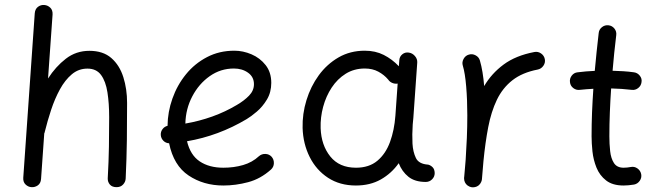

<svg xmlns="http://www.w3.org/2000/svg" viewBox="-20 -734 2709 790"><path d="M109.4 36.1Q95.7 35.2 85.2 25.1Q74.7 15.1 75.7 -2.4L123 -679.2Q124.5 -697.3 136.5 -706.1Q148.4 -714.8 162.6 -713.4Q176.3 -712.4 186.8 -702.4Q197.3 -692.4 196.3 -674.3L177.7 -411.1Q209 -460 251 -492.4Q293 -524.9 347.7 -524.9Q404.3 -524.9 438.2 -495.1Q472.2 -465.3 487.5 -416.5Q502.9 -367.7 502.9 -310.5Q502.9 -234.4 502 -157.7Q501 -81.1 497.1 0.5Q496.6 14.2 486.6 25.1Q476.6 36.1 459.5 36.1Q441.4 36.1 432.1 25.4Q422.9 14.6 423.3 0Q427.2 -69.8 428.2 -130.4Q429.2 -190.9 429.2 -251.5Q429.2 -308.6 422.1 -354Q415 -399.4 395.8 -425.5Q376.5 -451.7 339.8 -451.7Q303.2 -451.7 275.4 -428.2Q247.6 -404.8 226.6 -366.5Q205.6 -328.1 190.4 -282.2Q175.3 -236.3 164.1 -190.9Q163.6 -187.5 162.1 -185.1L148.9 2.4Q147.5 20.5 135.5 28.8Q123.5 37.1 109.4 36.1Z M1095.2 -36.6Q1052.2 2 1001 15.6Q949.7 29.3 898.9 29.3Q817.4 29.3 755.9 -12Q694.3 -53.2 675.8 -144.5Q662.1 -145 652.3 -154.8Q642.6 -164.6 641.6 -178.2Q640.6 -191.9 648.7 -202.6Q656.7 -213.4 669.4 -216.3Q669.9 -273.4 689.5 -328.6Q709 -383.8 745.1 -428.2Q781.2 -472.7 831.8 -499Q882.3 -525.4 944.3 -525.4Q980 -525.4 1014.9 -510.5Q1049.8 -495.6 1073 -466.1Q1096.2 -436.5 1096.2 -393.1Q1096.2 -354.5 1078.4 -324.7Q1060.5 -294.9 1036.6 -274.7Q1012.7 -254.4 994.6 -243.7Q878.9 -174.8 749.5 -152.8Q763.2 -95.7 802 -69.8Q840.8 -43.9 898.9 -43.9Q942.4 -43.9 980.2 -54.9Q1018.1 -65.9 1045.4 -91.3Q1056.6 -101.1 1072 -100.6Q1087.4 -100.1 1097.7 -88.9Q1107.4 -77.6 1106.9 -62.3Q1106.4 -46.9 1095.2 -36.6ZM942.4 -452.1Q887.7 -452.1 843 -420.7Q798.3 -389.2 771.2 -337.6Q744.1 -286.1 742.7 -225.6Q799.8 -235.4 853.5 -254.6Q907.2 -273.9 954.6 -302.2Q984.9 -319.8 1004.9 -340.6Q1024.9 -361.3 1024.9 -387.7Q1024.9 -417.5 1000.7 -434.8Q976.6 -452.1 942.4 -452.1Z M1731.9 14.6Q1687 14.6 1660.4 -6.8Q1633.8 -28.3 1620.6 -62.5Q1590.8 -20.5 1546.9 4.4Q1502.9 29.3 1444.3 29.3Q1378.4 29.3 1329.8 -2.4Q1281.2 -34.2 1254.2 -88.1Q1227.1 -142.1 1225.1 -207.5Q1223.6 -265.6 1241 -322Q1258.3 -378.4 1291.7 -424.3Q1325.2 -470.2 1373 -497.8Q1420.9 -525.4 1481 -525.4Q1524.4 -525.4 1558.8 -508.1Q1593.3 -490.7 1621.1 -461.4L1623 -486.3Q1624 -501.5 1635.5 -510.7Q1647 -520 1662.1 -517.6Q1676.8 -515.6 1687.3 -503.4Q1697.8 -491.2 1696.8 -476.6L1680.7 -248.5Q1679.7 -235.4 1678.2 -222.2Q1676.8 -202.6 1676.5 -181.4Q1676.3 -160.2 1677.2 -143.1Q1679.2 -108.9 1691.2 -84Q1703.1 -59.1 1741.7 -56.6Q1751.5 -54.2 1759.8 -46.1Q1768.1 -38.1 1768.6 -22Q1768.6 -6.8 1757.8 3.9Q1747.1 14.6 1731.9 14.6ZM1444.8 -43.9Q1498.5 -43.9 1532.7 -72.5Q1566.9 -101.1 1584.7 -149.7Q1602.5 -198.2 1606.9 -258.3L1616.2 -390.1Q1605.5 -388.2 1594.5 -392.6Q1583.5 -397 1577.1 -406.7Q1560.5 -426.3 1536.6 -439.2Q1512.7 -452.1 1481 -452.1Q1437 -452.1 1402.6 -430.7Q1368.2 -409.2 1344.7 -373.5Q1321.3 -337.9 1309.6 -294.4Q1297.9 -251 1299.3 -206.5Q1301.8 -136.7 1338.9 -90.3Q1376 -43.9 1444.8 -43.9Z M1922.4 36.6Q1917.5 36.1 1913.1 34.2Q1913.1 34.2 1913.1 34.2Q1912.1 33.7 1911.6 33.7Q1894 25.9 1890.1 7.3Q1890.1 6.8 1890.1 6.3Q1890.1 6.3 1890.1 5.4Q1889.2 1 1889.6 -3.9Q1889.6 -5.9 1890.1 -7.3Q1891.6 -24.9 1893.1 -42.2Q1894.5 -59.6 1896 -76.7Q1898.9 -119.1 1900.9 -166.3Q1902.8 -213.4 1902.8 -259.8Q1902.8 -322.3 1898.2 -377.7Q1893.6 -433.1 1884.3 -463.9Q1879.9 -478 1887.5 -491.7Q1895 -505.4 1909.2 -509.3Q1923.3 -513.7 1937 -506.3Q1950.7 -499 1954.6 -484.9Q1960.9 -463.4 1965.3 -436.8Q1969.7 -410.2 1972.2 -379.9Q2002.4 -431.6 2052.2 -468.5Q2102.1 -505.4 2178.7 -520Q2193.4 -522.9 2206.1 -514.2Q2218.8 -505.4 2221.7 -490.7Q2224.6 -476.1 2215.8 -463.4Q2207 -450.7 2192.4 -447.8Q2128.9 -435.5 2088.4 -403.8Q2047.9 -372.1 2024.4 -323.2Q2001 -274.4 1988.8 -210.7Q1976.6 -147 1969.2 -70.8Q1966.3 -31.2 1962.9 3.9Q1962.4 8.8 1960.4 13.2Q1960.4 13.2 1960.4 13.2Q1960 14.2 1960 14.6Q1952.1 32.2 1933.6 36.1Q1933.1 36.1 1932.6 36.1Q1932.1 36.1 1931.6 36.1Q1927.2 37.1 1922.4 36.6Z M2619.6 -396Q2617.7 -380.9 2605.7 -371.6Q2593.8 -362.3 2579.1 -364.3Q2539.1 -369.1 2494.6 -370.1Q2491.2 -321.3 2489.3 -272.2Q2487.3 -223.1 2487.3 -173.3Q2487.3 -142.1 2490.5 -112.3Q2493.7 -82.5 2506.1 -63.2Q2518.6 -43.9 2545.9 -43.9Q2559.6 -43.9 2575.7 -46.9Q2590.3 -49.8 2602.8 -41Q2615.2 -32.2 2618.2 -17.6Q2621.1 -2.9 2612.3 9.8Q2603.5 22.5 2588.9 25.4Q2577.1 27.3 2566.4 28.3Q2555.7 29.3 2545.9 29.3Q2500.5 29.3 2473.9 8.5Q2447.3 -12.2 2434.3 -44.2Q2421.4 -76.2 2417.7 -110.8Q2414.1 -145.5 2414.1 -173.3Q2414.1 -222.7 2416 -271.5Q2418 -320.3 2421.4 -368.7Q2393.1 -367.2 2365.7 -364.3Q2351.1 -362.3 2338.9 -371.6Q2326.7 -380.9 2325.2 -396Q2323.2 -410.6 2332.5 -422.9Q2341.8 -435.1 2356.9 -436.5Q2390.6 -440.9 2427.2 -442.4Q2430.7 -481.4 2434.8 -520.5Q2439 -559.6 2443.4 -598.1Q2444.8 -612.8 2456.8 -622.3Q2468.8 -631.8 2483.9 -629.9Q2498.5 -628.4 2508.1 -616.5Q2517.6 -604.5 2515.6 -589.4Q2511.2 -552.7 2507.3 -516.1Q2503.4 -479.5 2500.5 -442.9Q2522.9 -442.4 2544.9 -440.9Q2566.9 -439.5 2588.4 -436.5Q2603 -434.6 2612.5 -422.6Q2622.1 -410.6 2619.6 -396Z"/></svg>

Font: Mikhak-DS1-FD Regular
Style: Regular
Weight: 400
Designer: Amin Abedi
Version: Version 3.2